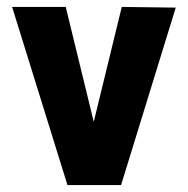

<svg xmlns="http://www.w3.org/2000/svg" viewBox="-20 -535 543 555"><path d="M175 0H330L488 -513L332 -515L251 -183L170 -515H15Z"/></svg>

Font: Vanilla Cream Black
Style: Regular
Weight: 900
Designer: Jeremy Tribby, Jinavaṁso
Foundry: Tribby Type
Version: Version 1.422;Glyphs 3.1.2 (3151)